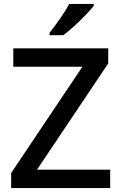

<svg xmlns="http://www.w3.org/2000/svg" viewBox="-20 -961 619 981"><path d="M543 0H37V-77L401 -620H48V-714H533V-637L169 -94H543ZM459 -931Q444 -912 416.5 -883.5Q389 -855 358.5 -827Q328 -799 303 -781H233V-793Q248 -812 267 -838Q286 -864 304 -891.5Q322 -919 334 -941H459Z"/></svg>

Font: Noto Sans Thai Looped Medium
Style: Regular
Weight: 500
Designer: Sasikarn Vongin, Ben Mitchell
Foundry: The Fontpad Ltd
Version: Version 1.001; ttfautohint (v1.8.4.7-5d5b)